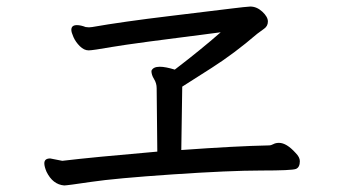

<svg xmlns="http://www.w3.org/2000/svg" viewBox="-20 -627 1040 590"><path d="M177.2 -57.1Q142.1 -60.1 123 -99.1Q116.2 -115.2 116.2 -125Q116.2 -140.1 134.3 -140.1L171.4 -132.8Q265.1 -144 463.4 -161.1L461.4 -356Q461.4 -371.1 453.4 -384Q445.3 -397 445.3 -409.2Q450.2 -421.9 471.2 -421.9Q488.3 -421.9 517.1 -413.1Q598.1 -475.1 658.2 -527.8Q384.3 -493.2 324.2 -482.7Q264.2 -472.2 252.4 -472.2Q238.3 -472.2 225.3 -485.1Q212.4 -498 205.8 -512.9Q199.2 -527.8 199.2 -535.2Q199.2 -549.8 216.3 -549.8Q228 -549.8 243.2 -543.9L253.4 -543L263.2 -543.9Q355 -560.1 504.6 -578.1Q654.3 -596.2 693.8 -601.1Q733.4 -606 749 -606.9Q769 -606.9 786.1 -591.1Q803.2 -575.2 803.2 -561Q803.2 -546.9 791.7 -538.8Q780.3 -530.8 770 -522.9Q700.2 -462.9 630.6 -418.5Q561 -374 540 -360.8L537.1 -166Q706.1 -178.2 806.2 -180.2Q813 -180.2 820.1 -184.1Q827.1 -188 837.4 -188Q860.4 -188 888.2 -157.2Q901.4 -144 901.4 -131.8Q901.4 -112.8 889.4 -107.9Q877.4 -103 782.2 -103Q687 -103 510.5 -91.1Q334 -79.1 260 -68.1Q186 -57.1 177.2 -57.1Z"/></svg>

Font: LXGW WenKai GB Screen
Style: Regular
Weight: 400
Designer: LXGW / Fontworks Inc.
Foundry: LXGW / Fontworks Inc.
Version: Version 1.321;February 19, 2024;FontCreator 14.0.0.2901 64-b